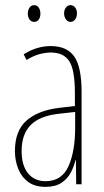

<svg xmlns="http://www.w3.org/2000/svg" viewBox="-20 -716 406 746"><path d="M177 -537Q240 -537 268.5 -496.5Q297 -456 297 -358V0H276L275 -93H273Q267 -68 254.5 -44.5Q242 -21 218.5 -5.5Q195 10 157 10Q115 10 89 -9.5Q63 -29 50.5 -61Q38 -93 38 -129Q38 -208 83 -247.5Q128 -287 210 -297L271 -304V-355Q271 -445 249 -478.5Q227 -512 177 -512Q159 -512 135 -506Q111 -500 83 -483L72 -505Q123 -537 177 -537ZM209 -274Q135 -266 99.5 -230.5Q64 -195 64 -129Q64 -73 89 -42.5Q114 -12 157 -12Q220 -12 246 -70Q272 -128 272 -220V-281ZM88 -663Q88 -676 94.5 -686Q101 -696 113 -696Q124 -696 130.5 -686.5Q137 -677 137 -663Q137 -649 130.5 -640Q124 -631 113 -631Q101 -631 94.5 -640.5Q88 -650 88 -663ZM229 -664Q229 -677 236 -686.5Q243 -696 254 -696Q265 -696 272 -687Q279 -678 279 -664Q279 -650 272 -640.5Q265 -631 254 -631Q243 -631 236 -641Q229 -651 229 -664Z"/></svg>

Font: Noto Sans Lao UI ExtCond Thin
Style: Regular
Weight: 100
Width: 2
Designer: Monotype Design Team
Foundry: Monotype Imaging Inc.
Version: Version 2.000; ttfautohint (v1.8.4.7-5d5b)